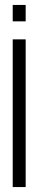

<svg xmlns="http://www.w3.org/2000/svg" viewBox="-20 -758 162 778"><path d="M31.5 0H84V-598.5H31.5ZM31.5 -738V-671.5H84V-738Z"/></svg>

Font: Anybody ExtraCondensed Light
Style: Regular
Weight: 300
Width: 2
Version: Version 1.113;gftools[0.9.25]